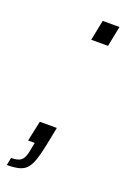

<svg xmlns="http://www.w3.org/2000/svg" viewBox="-162 -554 468 710"><g transform="rotate(20 71.5 -199.0)"><path d="M-37 112 -31 82Q-10 82 1.5 76.5Q13 71 19 56.5Q25 42 29 16L32 0H6L23 -80H90L74 0Q67 33 59.5 54.5Q52 76 41 89Q30 102 11 107Q-8 112 -37 112ZM98 -430 114 -510H180L164 -430Z"/></g></svg>

Font: Saira Condensed Light
Style: Italic
Weight: 300
Width: 3
Italic angle: -12°
Designer: Hector Gatti with collaboration of the Omnibus-Type team
Foundry: Omnibus-Type
Version: Version 1.101